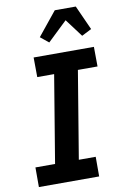

<svg xmlns="http://www.w3.org/2000/svg" viewBox="-104 -1039 709 1098"><g transform="rotate(-10 250.0 -490.0)"><path d="M30 0V-114H144L228 -621H130L129 -735H479L480 -621H366L282 -114H380V0ZM232 -804 184 -843 295 -980H417L481 -838L424 -809L346 -913Z"/></g></svg>

Font: Iosevka SS18 Heavy
Style: Italic
Weight: 900
Italic angle: -9°
Monospace: yes
Designer: Belleve Invis
Foundry: Belleve Invis
Version: Version 25.1.1; ttfautohint (v1.8.4)